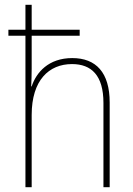

<svg xmlns="http://www.w3.org/2000/svg" viewBox="-20 -780 555 800"><path d="M112 -760H86V-656H15V-631H86V0H112V-301C112 -446 184 -513 280 -513C361 -513 411 -466 411 -351V0H437V-353C437 -478 380 -538 281 -538C182 -538 131 -478 112 -420H110C111 -446 112 -464 112 -495V-631H312V-656H112Z"/></svg>

Font: Noto Sans Armenian SemiCondensed Thin
Style: Regular
Weight: 100
Width: 4
Designer: Monotype Design Team
Foundry: Monotype Imaging Inc.
Version: Version 2.008